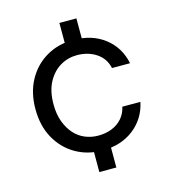

<svg xmlns="http://www.w3.org/2000/svg" viewBox="-107 -692 784 883"><g transform="rotate(-15 285.5 -251.0)"><path d="M257 104V-40H338V104ZM257 -462V-606H338V-462ZM297 12Q226 12 169.5 -21Q113 -54 80.5 -113Q48 -172 48 -251Q48 -330 80.5 -389Q113 -448 169.5 -481Q226 -514 297 -514Q387 -514 447 -467.5Q507 -421 523 -343H437Q427 -390 388 -416Q349 -442 296 -442Q253 -442 216.5 -420.5Q180 -399 157 -356.5Q134 -314 134 -251Q134 -204 147.5 -168Q161 -132 183 -107.5Q205 -83 234.5 -71Q264 -59 296 -59Q332 -59 361 -70.5Q390 -82 410 -104.5Q430 -127 437 -159H523Q507 -82 446.5 -35Q386 12 297 12Z"/></g></svg>

Font: DM Sans 16pt
Style: Regular
Weight: 400
Version: Version 4.004;gftools[0.9.30]